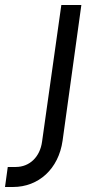

<svg xmlns="http://www.w3.org/2000/svg" viewBox="-138 -564 377 767"><path d="M-118 183H-86C16 183 96 111 112 -2L187 -544H107L30 2C22 62 -19 103 -75 103H-107Z"/></svg>

Font: Mohave
Style: Italic
Weight: 400
Italic angle: -8°
Designer: Gumpita Rahayu
Foundry: Tokotype
Version: Version 2.002;PS 002.002;hotconv 1.0.88;makeotf.lib2.5.64775